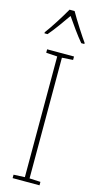

<svg xmlns="http://www.w3.org/2000/svg" viewBox="-143 -1055 525 1028"><g transform="rotate(15 119.0 -541.0)"><path d="M134 -1016H106C82 -973 35 -899 9 -865V-859H26C56 -893 94 -948 120 -985C147 -946 183 -894 213 -859H230V-865C211 -891 159 -971 134 -1016ZM194 -66V-85L133 -88V-757L194 -761V-780H45V-761L107 -757V-88L45 -85V-66Z"/></g></svg>

Font: Noto Sans Malayalam UI Condensed Thin
Style: Regular
Weight: 100
Width: 3
Designer: Jelle Bosma - Monotype Design Team
Foundry: Monotype Imaging Inc.
Version: Version 2.104